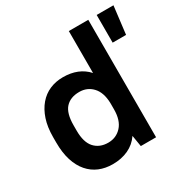

<svg xmlns="http://www.w3.org/2000/svg" viewBox="-161 -841 968 991"><g transform="rotate(-30 322.5 -345.5)"><path d="M233 9Q189 9 153 -6Q117 -21 90.5 -51.5Q64 -82 49.5 -127.5Q35 -173 35 -234V-266Q35 -326 50 -371Q65 -416 91.5 -447Q118 -478 154 -493.5Q190 -509 233 -509Q326 -509 379 -450V-700H495V0H404L393 -67Q367 -29 326 -10Q285 9 233 9ZM268 -99Q316 -99 347.5 -133.5Q379 -168 379 -234V-272Q377 -335 346 -368Q315 -401 268 -401Q215 -401 186 -369.5Q157 -338 157 -266V-234Q157 -165 187 -132Q217 -99 268 -99ZM545 -700H645L625 -535H545Z"/></g></svg>

Font: PT Root UI Web Bold
Style: Regular
Weight: 700
Designer: Vitaly Kuzmin
Foundry: ParaType Ltd.
Version: Version 1.000W